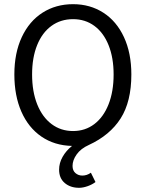

<svg xmlns="http://www.w3.org/2000/svg" viewBox="-20 -688 699 920"><path d="M48.8 -331.1Q48.8 -434.1 84.5 -510.3Q120.1 -586.4 183.8 -627.2Q247.6 -668 330.1 -668Q411.6 -668 475.1 -627.2Q538.6 -586.4 574 -510Q609.4 -433.6 609.4 -331.1Q609.4 -201.2 558.1 -120.6Q506.8 -40 405.3 6.8Q367.2 23.9 347.4 51.8Q327.6 79.6 327.6 106.9Q327.6 129.4 341.6 141.4Q355.5 153.3 374.5 153.3Q396.5 153.3 415.5 139.6L437.5 184.1Q422.9 195.8 400.4 203.9Q377.9 211.9 358.9 211.9Q317.4 211.9 290.3 189Q263.2 166 263.2 125Q263.2 93.3 280 63.5Q296.9 33.7 325.2 11.2Q241.2 9.3 178.7 -33.4Q116.2 -76.2 82.5 -152.8Q48.8 -229.5 48.8 -331.1ZM330.1 -596.2Q271 -596.2 226.6 -564Q182.1 -531.7 158 -471.9Q133.8 -412.1 133.8 -331.1Q133.8 -249.5 158.2 -188.2Q182.6 -127 227.1 -93.5Q271.5 -60.1 330.1 -60.1Q388.2 -60.1 432.1 -93.5Q476.1 -127 500.2 -188.2Q524.4 -249.5 524.4 -331.1Q524.4 -411.6 500.2 -471.7Q476.1 -531.7 432.1 -564Q388.2 -596.2 330.1 -596.2Z"/></svg>

Font: Varta
Style: Regular
Weight: 400
Designer: Joana Correia, Viktoriya Grabowska, Eben Sorkin
Foundry: Sorkin Type
Version: Version 1.003; ttfautohint (v1.3) -l 8 -r 24 -G 200 -x 12 -H